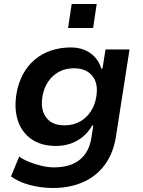

<svg xmlns="http://www.w3.org/2000/svg" viewBox="-20 -750 713 959"><path d="M244 189Q186 189 129 174Q72 159 35 131L76 32Q98 48 127.5 59.5Q157 71 188.5 78.5Q220 86 249 86Q330 86 377 49Q424 12 436 -59L446 -123H440Q421 -89 392.5 -66Q364 -43 330.5 -32Q297 -21 260 -21Q187 -21 138.5 -54Q90 -87 70 -145.5Q50 -204 62 -280Q71 -335 94.5 -378.5Q118 -422 153.5 -452Q189 -482 235 -497.5Q281 -513 333 -513Q392 -513 432 -484Q472 -455 486 -407L492 -408L507 -503H627L559 -67Q546 15 504 72.5Q462 130 395.5 159.5Q329 189 244 189ZM302 -124Q344 -124 377 -141.5Q410 -159 432.5 -192Q455 -225 461 -268Q472 -332 441.5 -370.5Q411 -409 349 -409Q308 -409 275 -391.5Q242 -374 220.5 -342Q199 -310 192 -268Q181 -203 210.5 -163.5Q240 -124 302 -124ZM320 -610 338 -730H463L445 -610Z"/></svg>

Font: Nunito Sans 6pt
Style: Bold Italic
Weight: 700
Italic angle: -9°
Version: Version 3.101;gftools[0.9.27]